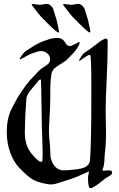

<svg xmlns="http://www.w3.org/2000/svg" viewBox="-20 -989 625 1009"><path d="M354.5 -963.9Q361.3 -963.9 373 -966.3Q384.8 -968.8 389.6 -968.8Q399.4 -968.8 406.2 -963.9Q413.1 -959 418 -952.6Q422.9 -946.3 424.8 -941.4Q426.8 -936.5 429.7 -925.8Q432.6 -915 434.6 -910.2Q439.5 -896.5 442.4 -884.8Q445.3 -873 448.2 -857.9Q451.2 -842.8 454.1 -829.1Q455.1 -826.2 455.1 -822.3Q455.1 -818.4 452.1 -818.4Q447.3 -818.4 434.1 -829.6Q420.9 -840.8 397.5 -864.3Q374 -887.7 371.1 -890.6Q351.6 -909.2 313.5 -960.9L311.5 -964.8Q311.5 -967.8 318.4 -967.8Q322.3 -967.8 335.9 -965.8Q349.6 -963.9 354.5 -963.9ZM189.5 -963.9Q196.3 -963.9 208 -966.3Q219.7 -968.8 224.6 -968.8Q234.4 -968.8 241.2 -963.9Q248 -959 252.9 -952.6Q257.8 -946.3 259.8 -941.4Q261.7 -936.5 264.6 -925.8Q267.6 -915 269.5 -910.2Q274.4 -896.5 277.3 -884.8Q280.3 -873 283.2 -857.9Q286.1 -842.8 289.1 -829.1Q290 -826.2 290 -822.3Q290 -818.4 287.1 -818.4Q282.2 -818.4 269 -829.6Q255.9 -840.8 232.4 -864.3Q209 -887.7 206.1 -890.6Q186.5 -909.2 148.4 -960.9L146.5 -964.8Q146.5 -967.8 153.3 -967.8Q157.2 -967.8 170.9 -965.8Q184.6 -963.9 189.5 -963.9ZM196.3 -138.7Q202.1 -138.7 203.1 -147.5Q204.1 -156.2 204.1 -185.5V-191.4Q204.1 -218.8 201.7 -277.8Q199.2 -336.9 199.2 -369.1Q196.3 -567.4 195.3 -569.3Q194.3 -571.3 192.4 -571.3Q188.5 -571.3 182.6 -565.4Q176.8 -559.6 166 -544.9L154.3 -531.2Q151.4 -527.3 145.5 -520.5Q139.6 -513.7 137.2 -510.3Q134.8 -506.8 130.4 -500.5Q126 -494.1 124 -489.3Q122.1 -484.4 120.1 -478Q118.2 -471.7 118.2 -463.9Q117.2 -444.3 115.7 -423.8Q114.3 -403.3 113.3 -389.6Q112.3 -376 112.3 -357.4Q112.3 -345.7 111.3 -324.2Q110.4 -302.7 110.4 -292Q110.4 -238.3 132.8 -200.2Q143.6 -181.6 164.6 -160.2Q185.5 -138.7 196.3 -138.7ZM552.7 -93.8Q569.3 -93.8 569.3 -82Q569.3 -75.2 563 -69.8Q556.6 -64.5 545.4 -58.6Q534.2 -52.7 529.3 -47.9Q471.7 0 455.1 0Q442.4 0 442.4 -56.6Q442.4 -61.5 444.8 -71.8Q447.3 -82 447.3 -85Q447.3 -87.9 445.3 -87.9L431.6 -81.1Q418 -74.2 388.7 -62Q359.4 -49.8 326.2 -40Q316.4 -37.1 299.3 -31.2Q282.2 -25.4 270 -22.5Q257.8 -19.5 245.1 -19.5Q241.2 -19.5 233.4 -21Q225.6 -22.5 223.6 -22.5Q175.8 -31.2 149.9 -46.9Q124 -62.5 80.1 -108.4Q51.8 -137.7 33.7 -187.5Q15.6 -237.3 15.6 -293Q15.6 -329.1 21.5 -359.9Q27.3 -390.6 43.5 -421.9Q59.6 -453.1 66.9 -466.3Q74.2 -479.5 96.7 -512.7Q107.4 -529.3 119.1 -544.4Q130.9 -559.6 137.7 -567.4Q144.5 -575.2 162.1 -593.3Q179.7 -611.3 186.5 -619.1Q195.3 -627.9 210.9 -637.2Q226.6 -646.5 234.9 -654.8Q243.2 -663.1 243.2 -678.7Q243.2 -696.3 228.5 -708.5Q213.9 -720.7 196.3 -720.7Q189.5 -720.7 181.6 -718.8Q173.8 -716.8 164.1 -713.4Q154.3 -710 148.4 -708Q137.7 -705.1 112.8 -690.9Q87.9 -676.8 84 -676.8Q83 -676.8 83 -678.7Q83 -680.7 85 -683.6Q93.8 -698.2 102.5 -708Q111.3 -717.8 116.2 -721.2Q121.1 -724.6 138.7 -735.4Q172.9 -758.8 208 -772.5Q243.2 -786.1 260.7 -788.1L278.3 -790Q294.9 -790 305.7 -783.2Q316.4 -776.4 320.3 -768.6Q324.2 -760.7 330.6 -753.9Q336.9 -747.1 346.7 -747.1Q356.4 -747.1 375.5 -757.8Q394.5 -768.6 396.5 -768.6Q398.4 -768.6 398.4 -766.6Q398.4 -755.9 389.2 -741.2Q379.9 -726.6 370.1 -715.3Q360.4 -704.1 348.6 -692.4L336.9 -680.7Q325.2 -668 303.2 -655.3Q281.2 -642.6 267.1 -630.4Q252.9 -618.2 250 -597.7Q244.1 -557.6 244.1 -511.7V-471.7Q244.1 -429.7 240.7 -377Q237.3 -324.2 237.3 -302.7Q237.3 -271.5 241.2 -240.2Q243.2 -226.6 243.7 -204.1Q244.1 -181.6 245.1 -168.9Q246.1 -156.2 252.9 -139.6Q259.8 -123 272.5 -110.4Q289.1 -93.8 316.4 -93.8Q330.1 -93.8 337.9 -94.7Q342.8 -94.7 354.5 -96.2Q366.2 -97.7 372.1 -98.1Q377.9 -98.6 388.7 -100.1Q399.4 -101.6 405.3 -103Q411.1 -104.5 419.4 -107.4Q427.7 -110.4 432.6 -113.8Q437.5 -117.2 442.4 -122.1Q447.3 -127 449.7 -133.8Q452.1 -140.6 453.1 -148.4Q460 -234.4 460 -491.2Q460 -530.3 460 -560.1Q460 -589.8 459.5 -611.8Q459 -633.8 458.5 -648.9Q458 -664.1 457.5 -673.8Q457 -683.6 456.5 -689Q456.1 -694.3 454.6 -696.8Q453.1 -699.2 452.6 -699.7Q452.1 -700.2 450.2 -700.2Q442.4 -700.2 420.9 -684.6Q399.4 -668.9 396.5 -668.9Q394.5 -668.9 394.5 -670.9Q394.5 -671.9 395.5 -671.9Q396.5 -672.9 396.5 -673.8Q400.4 -681.6 404.8 -688.5Q409.2 -695.3 411.6 -699.2Q414.1 -703.1 420.9 -709Q427.7 -714.8 429.7 -715.8Q431.6 -716.8 441.4 -723.6Q451.2 -730.5 453.1 -731.4Q460.9 -736.3 480.5 -752Q500 -767.6 514.6 -776.9Q529.3 -786.1 537.1 -786.1Q545.9 -786.1 545.9 -773.4Q545.9 -677.7 540.5 -569.3Q535.2 -460.9 535.2 -414.1Q535.2 -391.6 536.1 -352.5Q537.1 -313.5 537.1 -294.9Q537.1 -226.6 530.3 -176.8Q529.3 -166 528.8 -150.9Q528.3 -135.7 526.4 -124Q524.4 -112.3 519.5 -98.6Q519.5 -97.7 519.5 -97.7L518.6 -95.7Q518.6 -91.8 526.4 -91.8Q529.3 -91.8 538.6 -92.8Q547.9 -93.8 552.7 -93.8Z"/></svg>

Font: Isabella
Style: Medium
Weight: 500
Designer: John Stracke
Version: Version 001.202